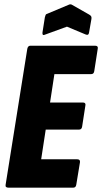

<svg xmlns="http://www.w3.org/2000/svg" viewBox="-20 -866 472 886"><path d="M19 0Q3 0 6 -14L106 -641Q109 -655 120 -655H419Q434 -655 431 -641L415 -538Q413 -524 401 -524H231L211 -393H362Q377 -393 374 -379L359 -282Q357 -268 345 -268H191L170 -131H336Q351 -131 349 -117L332 -14Q330 0 318 0ZM190 -707Q174 -699 176 -716L187 -786Q189 -793 190.5 -797Q192 -801 197 -802L297 -844Q305 -848 312 -844L391 -799Q398 -795 400.5 -791Q403 -787 402 -779L391 -716Q389 -701 375 -707L289 -743Z"/></svg>

Font: Sofia Sans Extra Condensed Black
Style: Italic
Weight: 900
Italic angle: -9°
Version: Version 4.100